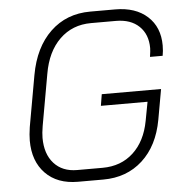

<svg xmlns="http://www.w3.org/2000/svg" viewBox="-52 -758 780 816"><g transform="rotate(-5 338.5 -350.0)"><path d="M59 -184Q59 -208 64 -241L103 -460Q124 -577 192.5 -642.5Q261 -708 363 -708H469Q556 -708 606.5 -662Q657 -616 657 -538Q657 -514 653 -494H599Q603 -520 603 -531Q603 -590 567 -624.5Q531 -659 468 -659H362Q282 -659 228 -606.5Q174 -554 158 -460L119 -241Q114 -211 114 -191Q114 -122 150 -82Q186 -42 249 -42H357Q436 -42 488.5 -90.5Q541 -139 557 -225L572 -305H373L381 -354H634L611 -225Q591 -115 523.5 -53.5Q456 8 356 8H248Q160 8 109.5 -44Q59 -96 59 -184Z"/></g></svg>

Font: Bai Jamjuree Light
Style: Italic
Weight: 300
Italic angle: -10°
Version: Version 1.000; ttfautohint (v1.6)